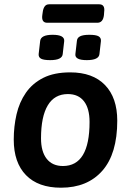

<svg xmlns="http://www.w3.org/2000/svg" viewBox="-20 -867 609 894"><path d="M200 -761Q172 -761 177 -797L179 -811Q181 -827 188 -837Q195 -847 209 -847H442Q470 -847 465 -811L464 -797Q460 -761 433 -761ZM384 -587Q328 -587 331 -615L338 -676Q339 -691 353 -698Q367 -705 396 -705Q427 -705 439 -698Q451 -691 450 -676L443 -615Q440 -587 384 -587ZM214 -587Q184 -587 171.5 -593.5Q159 -600 160 -615L167 -676Q170 -705 225 -705Q281 -705 279 -676L272 -615Q269 -587 214 -587ZM264 7Q158 7 101 -51.5Q44 -110 44 -217Q44 -278 57 -334.5Q70 -391 100.5 -435Q131 -479 181.5 -504.5Q232 -530 307 -530Q412 -530 469 -471Q526 -412 526 -305Q526 -151 456.5 -72Q387 7 264 7ZM273 -94Q397 -94 397 -299Q397 -362 371 -395.5Q345 -429 296 -429Q234 -429 202.5 -376.5Q171 -324 171 -223Q171 -161 197.5 -127.5Q224 -94 273 -94Z"/></svg>

Font: Asap SemiBold
Style: Italic
Weight: 600
Italic angle: -6°
Designer: Pablo Cosgaya
Foundry: Omnibus-Type
Version: Version 3.001; ttfautohint (v1.8.3)